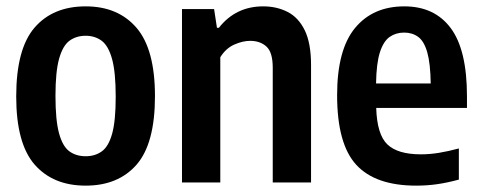

<svg xmlns="http://www.w3.org/2000/svg" viewBox="-20 -574 1514 604"><path d="M249.5 10Q147 10 89 -56.2Q31 -122.5 31 -270.5Q31 -420.5 88.8 -487.2Q146.5 -554 249.5 -554Q351.5 -554 409.5 -486.5Q467.5 -419 467.5 -271.5Q467.5 -122.5 409.8 -56.2Q352 10 249.5 10ZM249.5 -82.5Q279 -82.5 300.2 -97.8Q321.5 -113 332.8 -153.5Q344 -194 344 -269.5Q344 -347 332.5 -388.5Q321 -430 299.8 -445.8Q278.5 -461.5 249.5 -461.5Q220 -461.5 198.8 -446Q177.5 -430.5 166 -389.5Q154.5 -348.5 154.5 -272.5Q154.5 -195.5 165.8 -154.5Q177 -113.5 198.2 -98Q219.5 -82.5 249.5 -82.5Z M552.5 0V-545.5H653.5L662.5 -486.5H668.5Q721.5 -554 808 -554Q850.5 -554 884.8 -536.5Q919 -519 938.8 -478.5Q958.5 -438 958.5 -369.5V0H838V-361Q838 -409.5 818.2 -427.5Q798.5 -445.5 767 -445.5Q743.5 -445.5 717 -433.8Q690.5 -422 673 -394V0Z M1289.5 10Q1161 10 1100.8 -55.5Q1040.5 -121 1040.5 -274.5Q1040.5 -417.5 1096.8 -485.8Q1153 -554 1252 -554Q1347 -554 1398 -485.5Q1449 -417 1449 -271V-234.5H1163.5Q1166 -151 1198.5 -119.8Q1231 -88.5 1304 -88.5Q1331.5 -88.5 1360.8 -93.2Q1390 -98 1423.5 -107V-9Q1386.5 1 1354.8 5.5Q1323 10 1289.5 10ZM1251.5 -471.5Q1225.5 -471.5 1206 -458Q1186.5 -444.5 1175.2 -409.8Q1164 -375 1163 -311.5H1335Q1334 -375 1324 -409.8Q1314 -444.5 1295.5 -458Q1277 -471.5 1251.5 -471.5Z"/></svg>

Font: Encode Sans Condensed Condensed SemiBold
Style: Regular
Weight: 600
Width: 3
Designer: Multiple Designers
Foundry: Impallari Type
Version: Version 3.000; ttfautohint (v1.8.3) -l 8 -r 50 -G 200 -x 14 